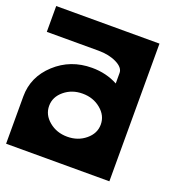

<svg xmlns="http://www.w3.org/2000/svg" viewBox="-117 -722 760 819"><g transform="rotate(20 263.5 -312.5)"><path d="M234.4 -117.2Q282.7 -117.2 317.1 -145.8Q351.6 -174.3 351.6 -214.8Q351.6 -255.4 317.1 -283.9Q282.7 -312.5 234.4 -312.5Q186 -312.5 151.6 -283.9Q117.2 -255.4 117.2 -214.8Q117.2 -174.3 151.6 -145.8Q186 -117.2 234.4 -117.2ZM468.8 0H0V-214.8Q0 -303.7 68.6 -366.7Q137.2 -429.7 234.4 -429.7Q299.3 -429.7 351.6 -401.4V-449.2Q351.6 -473.6 317.1 -490.7Q282.7 -507.8 234.4 -507.8H0V-625H468.8Z"/></g></svg>

Font: Leporid
Style: Regular
Weight: 400
Designer: GGBotNet
Foundry: GGBotNet
Version: 1.00